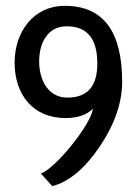

<svg xmlns="http://www.w3.org/2000/svg" viewBox="-20 -627 476 657"><path d="M204 -223C244 -223 276 -233 298 -255C291 -200 171 -52 120 -33L159 10C216 -5 270 -50 321 -125C372 -201 398 -275 398 -347C398 -520 333 -607 202 -607C92 -607 30 -515 30 -413C30 -301 95 -223 204 -223ZM114 -417C114 -483 145 -537 208 -537C278 -537 313 -495 313 -410C313 -331 279 -293 210 -293C147 -293 114 -350 114 -417Z"/></svg>

Font: linja pona
Style: Regular
Weight: 400
Foundry: jan Same & David A Roberts
Version: Version 4.9